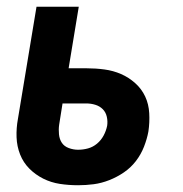

<svg xmlns="http://www.w3.org/2000/svg" viewBox="-20 -540 540 568"><path d="M211 8Q183 8 157 4Q131 0 108 -11.5Q85 -23 67 -41Q49 -59 39.5 -83Q30 -107 29 -134Q28 -161 33 -188L88 -520H213L183 -338H236Q263 -338 289 -334.5Q315 -331 338 -321Q361 -311 380 -294Q399 -277 409.5 -254.5Q420 -232 421.5 -205Q423 -178 419 -151Q415 -129 406 -106Q397 -83 382 -63.5Q367 -44 346.5 -30Q326 -16 303 -7Q280 2 257 5Q234 8 211 8ZM211 -97Q226 -97 240.5 -101Q255 -105 267 -115Q279 -125 286.5 -139Q294 -153 297 -168Q299 -181 296 -194.5Q293 -208 284 -217Q275 -226 262 -230Q249 -234 235 -234H165L155 -171Q153 -157 154.5 -142.5Q156 -128 163 -117.5Q170 -107 183.5 -102Q197 -97 211 -97Z"/></svg>

Font: Iosevka Term Curly Extrabold
Style: Italic
Weight: 800
Italic angle: -9°
Designer: Belleve Invis
Foundry: Belleve Invis
Version: Version 32.3.0